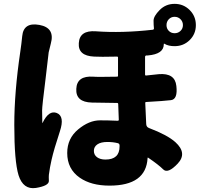

<svg xmlns="http://www.w3.org/2000/svg" viewBox="-20 -896 1040 994"><path d="M166 77Q100 87 76 11Q54 -61 54 -249Q54 -419 85 -628Q91 -668 95 -709Q102 -782 184 -767Q266 -752 243 -670Q242 -665 232 -625Q231 -619 216 -489Q198 -347 198 -324Q198 -283 199 -261Q199 -256 201 -261Q233 -327 274 -311Q316 -294 290 -216Q259 -122 247 -69Q238 -30 233 9Q232 17 233 41Q233 66 166 77ZM547 65Q452 65 393 24Q328 -21 328 -104Q328 -179 384.5 -226Q441 -273 498 -273Q541 -273 584 -271H590Q595 -271 595 -276L592 -357Q592 -363 586 -363L456 -365Q371 -367 375 -436Q378 -505 463 -499Q481 -497 586 -499Q591 -499 591 -504V-598Q591 -603 586 -603Q496 -601 467 -603Q383 -607 388 -673Q392 -740 476 -734Q611 -724 771 -742Q777 -743 777 -749Q775 -766 775 -789Q775 -812 806.5 -844Q838 -876 884 -876Q930 -876 962 -844Q994 -812 994 -766Q994 -720 962 -688.5Q930 -657 884 -657Q852 -657 832 -669Q828 -672 828 -667Q828 -616 746 -609H738Q731 -608 731 -601V-510Q731 -505 736 -505L802 -512Q886 -519 893 -451Q901 -382 865 -377.5Q829 -373 737 -368Q732 -368 732 -363L737 -253Q738 -238 752 -233Q847 -197 888 -160Q951 -103 900 -49Q849 5 825 -19Q801 -43 748 -79Q744 -82 744 -77Q736 65 547 65ZM526 -70Q599 -70 599 -138V-143Q599 -153 589 -155Q565 -161 536 -161Q502 -161 484 -148.5Q466 -136 466 -115Q466 -94 482.5 -82Q499 -70 526 -70ZM884 -724Q902 -724 914.5 -736Q927 -748 927 -766Q927 -784 914.5 -796.5Q902 -809 884 -809Q866 -809 854 -796.5Q842 -784 842 -766Q842 -748 854 -736Q866 -724 884 -724Z"/></svg>

Font: Resource Han Rounded JP Heavy
Style: Regular
Weight: 900
Designer: Cyano Hao (round all glyphs); Ryoko NISHIZUKA 西塚涼子 (kana, bopomofo & ideographs); Paul D. Hunt (Latin, Greek & Cyrillic)
Foundry: Cyano Hao
Version: 0.990